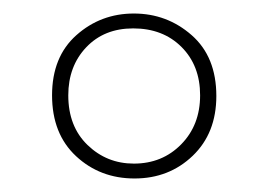

<svg xmlns="http://www.w3.org/2000/svg" viewBox="-20 -743 398 284"><path d="M179 -479Q128 -479 92.5 -512Q57 -545 57 -602Q57 -659 93 -691Q129 -723 178 -723Q227 -723 263.5 -691Q300 -659 300 -601Q300 -546 265 -512.5Q230 -479 179 -479ZM178 -501Q220 -501 248 -529.5Q276 -558 276 -602Q276 -646 248.5 -673.5Q221 -701 177 -701Q134 -701 107.5 -673Q81 -645 81 -602Q81 -556 109.5 -528.5Q138 -501 178 -501Z"/></svg>

Font: Noto Sans Lao UI ExtCond Thin
Style: Regular
Weight: 100
Width: 2
Designer: Monotype Design Team
Foundry: Monotype Imaging Inc.
Version: Version 2.000; ttfautohint (v1.8.4.7-5d5b)